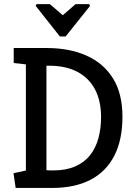

<svg xmlns="http://www.w3.org/2000/svg" viewBox="-20 -928 662 948"><path d="M160.4 -907.6H226.5L289.8 -852.8L353.1 -907.6H420.2L424.8 -899L304.1 -748H275.5L155.9 -899.4ZM57.3 0 46.6 -72.8 107.8 -85.8V-610.2L47.7 -616.8V-691H209Q322 -691 406.3 -653.7Q490.7 -616.5 537.6 -541.5Q584.6 -466.5 584.6 -351.6Q584.6 -236.8 543.9 -158.2Q503.3 -79.7 425.8 -39.8Q348.4 0 237.7 0ZM240.2 -86.4Q305.6 -86.4 351 -106.2Q396.5 -126 424.7 -161.8Q452.9 -197.5 466 -245.7Q479 -293.9 479 -349.6Q479 -429.5 449.4 -486Q419.8 -542.5 363.1 -572.8Q306.4 -603.1 224.8 -603.6H209.3V-87.4Z"/></svg>

Font: Kreon Light
Style: Regular
Weight: 300
Designer: Julia Petretta
Foundry: Julia Petretta and Eli Heuer
Version: Version 2.002